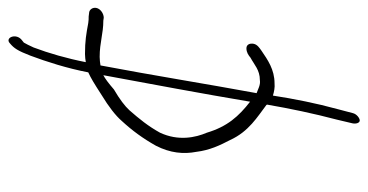

<svg xmlns="http://www.w3.org/2000/svg" viewBox="-236 -464 902 471"><g transform="rotate(-90 215.5 -229.0)"><path d="M93 -298C75 -263 72 -230 78 -199C82 -166 94 -141 107 -116C128 -70 164 -49 193 -27C193 -26 193 -26 194 -26C184 32 172 89 157 146L148 184C146 193 149 202 155 202C161 202 171 194 173 185L183 147C197 96 208 41 216 -11C226 -8 236 -6 246 -7C280 -7 304 -24 326 -39C333 -44 341 -49 343 -58C345 -68 341 -76 332 -76C322 -76 315 -71 309 -66C292 -57 279 -43 254 -43C242 -41 231 -48 222 -51C245 -176 266 -308 290 -434C296 -435 304 -436 311 -436C346 -436 368 -427 400 -427L407 -426C417 -426 429 -434 431 -444C433 -453 427 -462 418 -462L410 -463C405 -463 400 -463 394 -464C367 -469 350 -472 318 -472C311 -472 304 -471 298 -470C307 -516 320 -561 334 -598C339 -609 343 -617 346 -622L351 -626C371 -640 358 -670 344 -656C332 -646 326 -637 314 -606C299 -566 283 -516 273 -464C258 -457 248 -451 217 -431C189 -414 167 -397 154 -382C130 -356 111 -330 93 -298ZM125 -288C141 -317 159 -339 180 -363C190 -374 207 -387 231 -401C246 -414 258 -423 266 -427C244 -308 221 -186 201 -67C165 -95 140 -123 125 -173C113 -201 104 -243 125 -288Z"/></g></svg>

Font: Stray Cat
Style: SuCnObl
Weight: 400
Version: Version 1.0